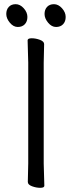

<svg xmlns="http://www.w3.org/2000/svg" viewBox="-20 -888 344 918"><path d="M294 -807Q294 -785 281.5 -772Q269 -759 248 -759Q227 -759 210 -779.5Q193 -800 193 -821Q193 -842 205 -855Q217 -868 238 -868Q259 -868 276.5 -848.5Q294 -829 294 -807ZM111 -807Q111 -785 98.5 -772Q86 -759 65 -759Q44 -759 27 -779.5Q10 -800 10 -821Q10 -842 22 -855Q34 -868 55 -868Q76 -868 93.5 -848.5Q111 -829 111 -807ZM113 -18 115 -107V-589L112 -695Q112 -705 131.5 -705Q151 -705 171 -697.5Q191 -690 191 -677L189 -588V-106L192 0Q192 10 172.5 10Q153 10 133 2.5Q113 -5 113 -18Z"/></svg>

Font: LXGW WenKai Lite
Style: Regular
Weight: 400
Designer: LXGW / Fontworks Inc.
Foundry: LXGW / Fontworks Inc.
Version: Version 1.511; March 25, 2025